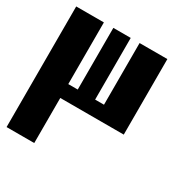

<svg xmlns="http://www.w3.org/2000/svg" viewBox="-141 -696 772 807"><g transform="rotate(30 245.5 -292.5)"><path d="M0 -585.4H134.3V-286.1H180.2V-585.4H264.6V-286.1H307.6V-585.4H442.4V-218.8H134.3V0H0Z"/></g></svg>

Font: Aqlam Corner
Style: Regular
Weight: 400
Designer: Developer/ Husham Jawad
Version: Version 1.00;December 29, 2020;FontCreator 13.0.0.2683 32-bi